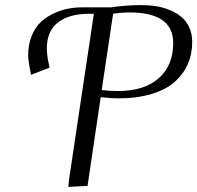

<svg xmlns="http://www.w3.org/2000/svg" viewBox="-20 -731 776 755"><path d="M90.8 -513.2Q90.8 -556.2 104.7 -590.1Q118.7 -624 140.6 -644.5Q162.6 -665 191.7 -678.5Q220.7 -691.9 248.3 -697Q275.9 -702.1 304.2 -702.1H417Q476.1 -710.9 535.2 -710.9Q566.4 -710.9 594.2 -706.5Q622.1 -702.1 648.4 -691.2Q674.8 -680.2 693.8 -664.1Q712.9 -647.9 724.4 -622.8Q735.8 -597.7 735.8 -565.9Q735.8 -519 719 -480Q702.1 -440.9 668 -409.9Q633.8 -378.9 576.4 -361.6Q519 -344.2 442.9 -344.2Q418.9 -344.2 376 -349.1L324.2 0L249 3.9L251 -22L349.1 -676.8H329.1Q252.9 -676.8 208.5 -643.1Q164.1 -609.4 164.1 -539.1Q164.1 -524.4 168 -499L174.8 -464.8L102.1 -437L96.2 -466.8Q90.8 -498 90.8 -513.2ZM379.9 -377Q409.2 -373 442.9 -373Q547.9 -373 604.5 -423.6Q661.1 -474.1 661.1 -562Q661.1 -682.1 488.8 -682.1Q474.1 -682.1 458 -680.9Q441.9 -679.7 433.6 -678.2L424.8 -676.8Z"/></svg>

Font: Dihjauti
Style: Italic
Weight: 400
Italic angle: -9°
Designer: T. Christopher White
Version: Version 3.0.0